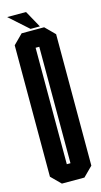

<svg xmlns="http://www.w3.org/2000/svg" viewBox="-123 -826 455 864"><g transform="rotate(-15 104.5 -394.0)"><path d="M200.7 -43.9 156.7 0H51.8L7.8 -43.9V-656.2L51.8 -700.2H156.7L200.7 -656.2ZM112.8 -78.6V-621.1H95.7V-78.6ZM139.2 -709H95.7L7.8 -787.6H95.7Z"/></g></svg>

Font: Silence
Style: Regular
Weight: 400
Designer: Lilo Joris
Foundry: Lilo Joris
Version: Version 1.035;Fontself Maker 3.5.7